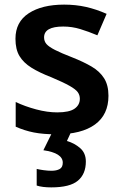

<svg xmlns="http://www.w3.org/2000/svg" viewBox="-20 -572 530 832"><path d="M450 -157Q450 -75 391.5 -32.5Q333 10 224 10Q167 10 126.5 2Q86 -6 48 -23V-130Q88 -111 136.5 -98Q185 -85 228 -85Q280 -85 303 -101Q326 -117 326 -144Q326 -160 317 -172.5Q308 -185 281.5 -200Q255 -215 203 -237Q151 -257 116.5 -278.5Q82 -300 64.5 -329Q47 -358 47 -404Q47 -477 104.5 -514.5Q162 -552 258 -552Q308 -552 352.5 -542Q397 -532 442 -512L402 -419Q364 -435 328 -446Q292 -457 254 -457Q171 -457 171 -410Q171 -393 181.5 -381Q192 -369 218.5 -355.5Q245 -342 294 -323Q342 -304 377 -283.5Q412 -263 431 -233Q450 -203 450 -157ZM352 128Q352 182 317.5 211Q283 240 202 240Q183 240 167 238Q151 236 139 232V160Q151 163 169.5 165.5Q188 168 203 168Q225 168 238.5 160.5Q252 153 252 133Q252 91 168 79L207 0H288L270 39Q302 48 327 69.5Q352 91 352 128Z"/></svg>

Font: Noto Sans Gujarati UI SemiBold
Style: Regular
Weight: 600
Designer: Jelle Bosma - Monotype Design Team, Universal Thirst
Foundry: Monotype Imaging Inc.
Version: Version 2.106; ttfautohint (v1.8.4.7-5d5b)